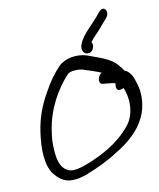

<svg xmlns="http://www.w3.org/2000/svg" viewBox="-87 -856 758 918"><g transform="rotate(-10 292.5 -397.0)"><path d="M530 -477C529 -477 528 -479 525 -480C518 -495 508 -501 509 -502C486 -534 444 -552 405 -566L361 -582C315 -596 258 -588 224 -555C194 -524 166 -484 143 -441C112 -387 89 -329 79 -258C68 -182 69 -99 103 -55C122 -30 148 -9 182 -7C215 -5 240 -14 267 -23L268 -24C320 -45 369 -67 419 -100C479 -136 542 -186 571 -263C590 -317 587 -371 575 -407C565 -439 558 -461 532 -477ZM170 -62C152 -73 139 -95 133 -126C127 -160 125 -208 133 -252V-253C147 -358 202 -452 257 -510C268 -523 314 -525 335 -517C363 -507 391 -500 417 -488C410 -485 402 -475 399 -464C396 -451 397 -436 413 -435L442 -432C455 -431 462 -430 473 -427C472 -419 470 -407 474 -399C480 -388 497 -392 507 -398C528 -353 535 -269 488 -214C426 -139 345 -98 264 -67C231 -55 193 -45 171 -62ZM356 -593C371 -589 388 -589 396 -611C401 -624 399 -634 394 -640C401 -650 410 -661 423 -674C436 -686 449 -703 463 -719L484 -743C506 -771 481 -807 456 -777L436 -753C423 -738 411 -726 398 -712C375 -689 316 -623 355 -594Z"/></g></svg>

Font: Stray Cat
Style: BdCnObl
Weight: 700
Version: Version 1.0